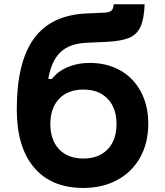

<svg xmlns="http://www.w3.org/2000/svg" viewBox="-20 -881 790 919"><path d="M60.3 -356.6Q60.3 -582.5 141.7 -695.5Q223.1 -808.4 391.9 -816.4L479.4 -820.4Q503.5 -821.4 513.2 -830.3Q522.9 -839.1 524.2 -860.5H672.3Q669.7 -789.3 652.2 -752.2Q634.7 -715.1 597.9 -699.8Q561.1 -684.5 492.6 -680.8L391.9 -676.2Q312.2 -672.2 268.9 -630.6Q225.7 -588.9 211.1 -503.1H228.4Q256.1 -539.2 303.6 -559.6Q351.1 -579.9 408.8 -579.9Q492.5 -579.9 556.1 -543.8Q619.7 -507.6 654.7 -441.3Q689.7 -374.9 689.7 -288.6Q689.7 -196.9 650.9 -127.5Q612.1 -58 541.7 -19.7Q471.2 18.6 378.6 18.6Q226.1 18.6 143.2 -79Q60.3 -176.6 60.3 -356.6ZM537.7 -287.3Q537.7 -364.1 495.2 -408.2Q452.8 -452.3 379.3 -452.3Q305.2 -452.3 263.1 -408.2Q221 -364.1 221 -287.3Q221 -210.4 263.1 -166.3Q305.2 -122.2 379.3 -122.2Q452.8 -122.2 495.2 -166.3Q537.7 -210.4 537.7 -287.3Z"/></svg>

Font: Martian Mono sWd Rg
Style: Regular
Weight: 400
Width: 6
Monospace: yes
Designer: Roman Shamin
Foundry: Evil Martians
Version: Version 1.000